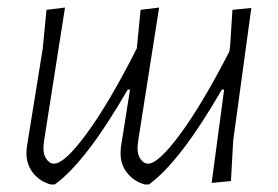

<svg xmlns="http://www.w3.org/2000/svg" viewBox="-20 -480 735 508"><path d="M152 -460 97 -110 95 -92Q94 -72 102.5 -59.5Q111 -47 123 -47Q151 -47 210 -127.5Q269 -208 342 -352L352 -454L401 -460L346 -110L344 -92Q343 -72 351.5 -59.5Q360 -47 372 -47Q399 -47 457 -125.5Q515 -204 587 -344L589 -360L595 -454L645 -459L597 -108L591 -1L540 4L573 -243H567Q456 -51 374 8H363Q334 0 316 -23Q298 -46 299 -78L300 -91L324 -243H318Q207 -51 125 8H114Q85 0 67 -23Q49 -46 50 -78L51 -91L93 -351L103 -454Z"/></svg>

Font: Alegreya Sans Light
Style: Italic
Weight: 300
Italic angle: -7°
Designer: Juan Pablo del Peral
Foundry: Huerta Tipografica
Version: Version 2.007